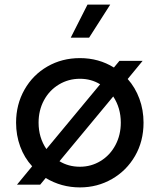

<svg xmlns="http://www.w3.org/2000/svg" viewBox="-20 -804 694 836"><path d="M179 -29 155 0H54L120 -80Q86 -117 68 -166Q50 -215 50 -270Q50 -349 86.5 -413.5Q123 -478 186.5 -514.5Q250 -551 328 -551Q410 -551 476 -510L500 -539H601L536 -460Q569 -423 587 -374Q605 -325 605 -270Q605 -189 568 -125Q531 -61 467.5 -24.5Q404 12 328 12Q247 12 179 -29ZM182 -155 416 -437Q377 -461 328 -461Q278 -461 236.5 -436Q195 -411 171.5 -367.5Q148 -324 148 -270Q148 -205 182 -155ZM328 -78Q377 -78 418 -103Q459 -128 482.5 -172Q506 -216 506 -270Q506 -334 473 -384L239 -102Q278 -78 328 -78ZM361 -784H460L368 -640H288Z"/></svg>

Font: Evergrow Sans 
Style: Medium
Weight: 500
Foundry: 10Web
Version: Version 1.000